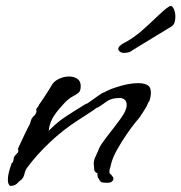

<svg xmlns="http://www.w3.org/2000/svg" viewBox="-20 -615 600 635"><path d="M15 0Q6 -3 6 -21Q6 -32 9.5 -46Q13 -60 20 -79V-76Q22 -76 24 -83Q26 -90 25 -91Q26 -97 33.5 -104.5Q41 -112 40 -113V-114Q42 -118 40 -119Q38 -120 41 -127Q52 -150 61 -169.5Q70 -189 79 -205Q79 -205 81 -212Q83 -219 86 -225V-223Q87 -227 91 -230.5Q95 -234 96 -235Q101 -244 101 -248Q101 -250 100 -250Q99 -250 99 -251Q99 -252 101 -255.5Q103 -259 109 -267H108Q112 -272 120.5 -285Q129 -298 137.5 -311Q146 -324 148 -328Q156 -345 173.5 -353.5Q191 -362 208 -362Q224 -362 235.5 -354.5Q247 -347 247 -330Q247 -314 239.5 -308Q232 -302 219.5 -295.5Q207 -289 192 -273Q163 -242 153 -222.5Q143 -203 141 -182Q145 -187 150 -191Q171 -212 197.5 -229.5Q224 -247 265 -272H267Q268 -272 280.5 -281Q293 -290 306.5 -299.5Q320 -309 323 -309Q323 -309 335 -315Q347 -321 360 -325Q404 -340 436 -340Q459 -340 470 -332Q479 -326 479 -308Q479 -295 473 -278V-280Q472 -280 469 -272.5Q466 -265 463 -260Q461 -257 456 -249Q451 -241 450 -239V-240Q444 -229 439 -223.5Q434 -218 427 -209Q417 -197 400 -172.5Q383 -148 367.5 -120.5Q352 -93 347 -71Q346 -65 343.5 -57.5Q341 -50 342 -45V-44Q342 -42 346 -38.5Q350 -35 351 -33Q355 -29 355 -24Q355 -18 348.5 -13.5Q342 -9 325 -11Q314 -11 310.5 -17Q307 -23 303 -30V-31Q303 -33 302.5 -35Q302 -37 302 -41Q303 -43 299.5 -43.5Q296 -44 292 -51Q292 -51 291 -61Q290 -71 290 -75Q290 -85 297 -99.5Q304 -114 308 -125Q313 -136 329 -157Q345 -178 362.5 -200.5Q380 -223 389 -238Q399 -255 399 -268Q399 -280 392 -285.5Q385 -291 376 -291Q371 -291 361.5 -290Q352 -289 343 -285Q339 -284 329.5 -277Q320 -270 311 -264Q302 -258 299 -258Q292 -253 286 -248.5Q280 -244 270 -238L239 -218Q189 -186 144.5 -144Q100 -102 68 -58Q64 -53 62 -44Q60 -35 57 -29Q53 -22 49 -19.5Q45 -17 43 -15Q35 -5 27.5 -2.5Q20 0 15 0ZM391 -440Q378 -440 373 -448Q371 -450 371 -453Q371 -461 385 -470Q420 -488 448.5 -513Q477 -538 499.5 -560Q522 -582 537 -592Q547 -600 553.5 -588Q560 -576 560 -560Q560 -550 557.5 -541.5Q555 -533 548 -528Q548 -528 534 -519.5Q520 -511 499.5 -498.5Q479 -486 458.5 -473.5Q438 -461 424 -452.5Q410 -444 409 -443Q399 -440 391 -440Z"/></svg>

Font: Vujahday Script
Style: Regular
Weight: 400
Designer: Robert E. Leuschke
Foundry: Robert E. Leuschke
Version: Version 1.010; ttfautohint (v1.8.3)